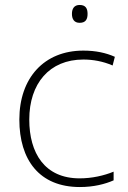

<svg xmlns="http://www.w3.org/2000/svg" viewBox="-20 -744 514 774"><path d="M301 -724C279 -724 270 -709 270 -688C270 -667 279 -652 301 -652C326 -652 333 -667 333 -688C333 -709 326 -724 301 -724ZM302 10C358 10 404 -2 438 -17V-52C399 -36 351 -25 301 -25C160 -25 98 -127 98 -262C98 -407 179 -504 316 -504C354 -504 395 -497 434 -480L443 -515C407 -531 366 -540 316 -540C158 -540 58 -430 58 -262C58 -100 138 10 302 10Z"/></svg>

Font: Noto Sans Tamil ExtraLight
Style: Regular
Weight: 200
Designer: Jelle Bosma - Monotype Design Team
Foundry: Monotype Imaging Inc.
Version: Version 2.004